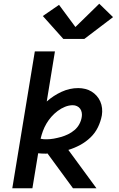

<svg xmlns="http://www.w3.org/2000/svg" viewBox="-20 -1011 640 1031"><path d="M46 0 167 -735H275L231 -466Q267 -498 310.5 -518Q354 -538 400 -538Q419 -538 437.5 -533.5Q456 -529 471.5 -519.5Q487 -510 499 -496.5Q511 -483 518.5 -466Q526 -449 528 -430Q530 -411 527 -392Q521 -359 506 -328Q491 -297 466 -273Q441 -249 410.5 -232.5Q380 -216 347 -206L498 0H372L235 -187Q232 -186 228.5 -186Q225 -186 222 -186Q212 -186 203 -186.5Q194 -187 185 -188L154 0ZM229 -263Q249 -263 268.5 -266.5Q288 -270 307.5 -275.5Q327 -281 345.5 -290Q364 -299 380 -312.5Q396 -326 406 -344.5Q416 -363 419 -383Q421 -394 419 -406Q417 -418 410.5 -427Q404 -436 393.5 -441Q383 -446 371 -446Q350 -446 329 -437.5Q308 -429 289.5 -415Q271 -401 256 -384Q241 -367 229.5 -347.5Q218 -328 210.5 -307.5Q203 -287 198 -266Q206 -264 213.5 -263.5Q221 -263 229 -263ZM320 -802 210 -925 297 -985 385 -866 513 -991 587 -919 433 -802Z"/></svg>

Font: Iosevka Curly SmBdEx
Style: Italic
Weight: 600
Width: 7
Italic angle: -9°
Monospace: yes
Designer: Belleve Invis
Foundry: Belleve Invis
Version: Version 11.1.0; ttfautohint (v1.8.3)